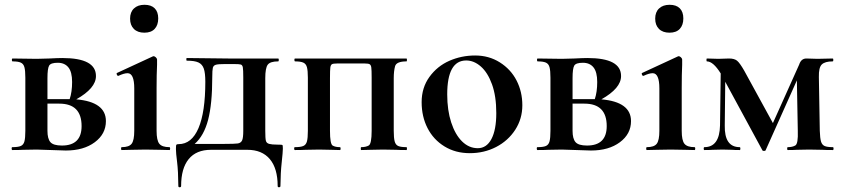

<svg xmlns="http://www.w3.org/2000/svg" viewBox="-20 -633 3559 810"><path d="M241.2 -19Q324.2 -19 324.2 -101.1Q324.2 -195.8 230 -195.8H180.2V-81.1Q180.2 -47.9 192.6 -33.4Q205.1 -19 241.2 -19ZM180.2 -303.2V-214.8H273.9Q284.2 -245.1 284.2 -287.1Q284.2 -329.1 268.6 -348.6Q252.9 -368.2 223.6 -368.2Q194.3 -368.2 187.3 -356.2Q180.2 -344.2 180.2 -303.2ZM426.8 -122.1Q426.8 -67.9 379.9 -33Q333 2 257.8 2L134.8 -2L77.1 -1Q61 0 32.2 0Q29.3 0 29.1 -6.1Q28.8 -12.2 32.2 -12.2Q56.2 -12.2 67.6 -17.1Q79.1 -22 83 -36.4Q86.9 -50.8 86.9 -81.1V-305.2Q86.9 -335 83 -349.4Q79.1 -363.8 67.6 -368.9Q56.2 -374 33.2 -374Q30.3 -374 30 -380.1Q29.8 -386.2 33.2 -386.2L134.8 -384.8L187 -386.2Q225.1 -388.2 243.2 -388.2Q385.3 -388.2 384.8 -312Q384.8 -260.7 301.8 -213.9Q426.8 -203.1 426.8 -122.1Z M546.4 -259.8Q546.4 -324.2 518.1 -324.2Q503.4 -324.2 479.5 -313H478.5Q474.6 -313 472.7 -318.6Q470.7 -324.2 473.6 -325.2L624.5 -395L627.4 -396Q632.3 -396 637.5 -391.1Q642.6 -386.2 642.6 -381.8V-359.9Q640.6 -319.8 640.6 -262.2V-81.1Q640.6 -41 652.1 -26.6Q663.6 -12.2 694.8 -12.2Q697.8 -12.2 697.8 -6.1Q697.8 0 694.8 0Q668.9 0 653.8 -1L593.8 -2L534.7 -1Q519.5 0 493.7 0Q490.7 0 490.7 -6.1Q490.7 -12.2 493.7 -12.2Q524.4 -12.2 535.4 -26.6Q546.4 -41 546.4 -81.1ZM544.7 -511Q528.8 -526.9 528.8 -554.4Q528.8 -582 545.2 -597.4Q561.5 -612.8 589.6 -612.8Q617.7 -612.8 632.6 -597.9Q647.5 -583 647.5 -555.2Q647.5 -527.3 632.6 -511.2Q617.7 -495.1 589.1 -495.1Q560.5 -495.1 544.7 -511Z M1006.3 -305.2Q1006.3 -339.4 1004.4 -349.1Q1002.4 -358.9 995.8 -360.8Q989.3 -362.8 965.3 -362.8H930.2Q901.4 -362.8 890.9 -359.9Q880.4 -356.9 877.9 -346.9Q875.5 -336.9 875.5 -308.1Q875.5 -194.3 857.9 -127.2Q840.3 -60.1 801.3 -25.9H926.3Q970.2 -25.9 983.2 -27.8Q996.1 -29.8 1001.2 -40.3Q1006.3 -50.8 1006.3 -81.1ZM1163.1 151.9Q1163.1 156.7 1157.2 157Q1151.4 157.2 1151.4 151.9Q1151.4 77.6 1118.4 38.3Q1085.4 -1 1023.4 -1H870.1Q808.1 -1 776.1 38.1Q744.1 77.1 744.1 151.9Q744.1 156.7 738.3 157Q732.4 157.2 732.4 151.9Q731.9 88.9 727.1 50.3Q722.2 11.7 722.2 -4.4Q722.2 -20 724.1 -22.5Q726.1 -24.9 733.4 -24.9Q788.6 -24.9 817.4 -92.5Q846.2 -160.2 846.2 -288.1Q846.2 -325.2 839.8 -343.5Q833.5 -361.8 817.4 -369.4Q801.3 -377 768.1 -377Q766.1 -377 766.1 -382.6Q766.1 -388.2 768.1 -388.2L942.4 -386.2H1153.3Q1156.2 -386.2 1156.2 -380.1Q1156.2 -374 1153.3 -374Q1120.1 -374 1109.6 -360.1Q1099.1 -346.2 1099.1 -303.2V-81.1Q1099.1 -48.8 1101.8 -38.8Q1104.5 -28.8 1116 -25.9Q1127.4 -22.9 1148.4 -22.9Q1169.4 -22.9 1171.4 -21.2Q1173.3 -19.5 1173.3 -5.9Q1173.3 7.8 1168.5 51.8Q1163.6 95.7 1163.1 151.9Z M1694.8 0Q1667 0 1651.9 -1L1595.7 -2L1543.9 -1Q1528.8 0 1503.9 0Q1502 0 1502 -6.1Q1502 -12.2 1503.9 -12.2Q1522.9 -12.2 1535.4 -19Q1547.9 -25.9 1547.9 -81.1V-305.2Q1547.9 -338.4 1546.4 -348.6Q1544.9 -358.9 1539.3 -362.1Q1533.7 -365.2 1518.1 -365.2H1402.8Q1385.7 -365.2 1380.4 -362.1Q1375 -358.9 1373.5 -347.9Q1372.1 -336.9 1372.1 -303.2V-81.1Q1372.1 -25.4 1383.5 -18.8Q1395 -12.2 1414.1 -12.2Q1417 -12.2 1417 -6.1Q1417 0 1414.1 0Q1390.1 0 1376 -1L1326.7 -2L1269 -1Q1252.9 0 1224.1 0Q1221.2 0 1220.9 -6.1Q1220.7 -12.2 1224.1 -12.2Q1248 -12.2 1259.5 -17.1Q1271 -22 1274.9 -36.4Q1278.8 -50.8 1278.8 -81.1V-305.2Q1278.8 -335 1274.9 -349.4Q1271 -363.8 1259.5 -368.9Q1248 -374 1225.1 -374Q1222.2 -374 1221.9 -380.1Q1221.7 -386.2 1225.1 -386.2H1694.8Q1696.8 -386.2 1696.8 -380.1Q1696.8 -374 1694.8 -374Q1652.3 -374 1646.7 -353.5Q1641.1 -333 1641.1 -303.2V-81.1Q1641.1 -51.3 1645 -36.6Q1648.9 -22 1659.9 -17.1Q1670.9 -12.2 1694.8 -12.2Q1696.8 -12.2 1696.8 -6.1Q1696.8 0 1694.8 0Z M1946.8 -377.9Q1866.7 -377.9 1866.7 -234.9Q1866.7 -168 1883.5 -116.5Q1900.4 -64.9 1929.4 -36.4Q1958.5 -7.8 1995.6 -7.8Q2032.7 -7.8 2053.2 -46.4Q2073.7 -85 2073.7 -156Q2073.7 -227.1 2055.7 -277.1Q2037.6 -327.1 2008.5 -352.5Q1979.5 -377.9 1946.8 -377.9ZM1783.7 -92.5Q1758.8 -141.1 1758.8 -202.1Q1758.8 -263.2 1791.7 -308.6Q1824.7 -354 1875.7 -376.5Q1926.8 -398.9 1984.6 -398.9Q2042.5 -398.9 2088.6 -369.9Q2134.8 -340.8 2159.2 -293.5Q2183.6 -246.1 2183.6 -189Q2183.6 -131.8 2153.6 -85.4Q2123.5 -39.1 2073 -12.9Q2022.5 13.2 1961.9 13.2Q1901.4 13.2 1855 -15.4Q1808.6 -43.9 1783.7 -92.5Z M2456.5 -19Q2539.6 -19 2539.6 -101.1Q2539.6 -195.8 2445.3 -195.8H2395.5V-81.1Q2395.5 -47.9 2408 -33.4Q2420.4 -19 2456.5 -19ZM2395.5 -303.2V-214.8H2489.3Q2499.5 -245.1 2499.5 -287.1Q2499.5 -329.1 2483.9 -348.6Q2468.3 -368.2 2439 -368.2Q2409.7 -368.2 2402.6 -356.2Q2395.5 -344.2 2395.5 -303.2ZM2642.1 -122.1Q2642.1 -67.9 2595.2 -33Q2548.3 2 2473.1 2L2350.1 -2L2292.5 -1Q2276.4 0 2247.6 0Q2244.6 0 2244.4 -6.1Q2244.1 -12.2 2247.6 -12.2Q2271.5 -12.2 2283 -17.1Q2294.4 -22 2298.3 -36.4Q2302.2 -50.8 2302.2 -81.1V-305.2Q2302.2 -335 2298.3 -349.4Q2294.4 -363.8 2283 -368.9Q2271.5 -374 2248.5 -374Q2245.6 -374 2245.4 -380.1Q2245.1 -386.2 2248.5 -386.2L2350.1 -384.8L2402.3 -386.2Q2440.4 -388.2 2458.5 -388.2Q2600.6 -388.2 2600.1 -312Q2600.1 -260.7 2517.1 -213.9Q2642.1 -203.1 2642.1 -122.1Z M2761.7 -259.8Q2761.7 -324.2 2733.4 -324.2Q2718.8 -324.2 2694.8 -313H2693.8Q2689.9 -313 2688 -318.6Q2686 -324.2 2689 -325.2L2839.8 -395L2842.8 -396Q2847.7 -396 2852.8 -391.1Q2857.9 -386.2 2857.9 -381.8V-359.9Q2856 -319.8 2856 -262.2V-81.1Q2856 -41 2867.4 -26.6Q2878.9 -12.2 2910.2 -12.2Q2913.1 -12.2 2913.1 -6.1Q2913.1 0 2910.2 0Q2884.3 0 2869.1 -1L2809.1 -2L2750 -1Q2734.9 0 2709 0Q2706.1 0 2706.1 -6.1Q2706.1 -12.2 2709 -12.2Q2739.7 -12.2 2750.7 -26.6Q2761.7 -41 2761.7 -81.1ZM2760 -511Q2744.1 -526.9 2744.1 -554.4Q2744.1 -582 2760.5 -597.4Q2776.9 -612.8 2804.9 -612.8Q2833 -612.8 2847.9 -597.9Q2862.8 -583 2862.8 -555.2Q2862.8 -527.3 2847.9 -511.2Q2833 -495.1 2804.4 -495.1Q2775.9 -495.1 2760 -511Z M2962.4 -374Q2960.4 -374 2960.4 -380.1Q2960.4 -386.2 2962.4 -386.2L3010.7 -384.8L3055.7 -386.2Q3077.6 -386.2 3089.1 -377.2Q3100.6 -368.2 3119.6 -335L3240.7 -113.8L3351.6 -360.8Q3359.9 -386.2 3381.8 -386.2L3428.7 -384.8L3492.7 -386.2Q3495.6 -386.2 3495.6 -380.1Q3495.6 -374 3492.7 -374Q3460.4 -374 3447 -361.1Q3433.6 -348.1 3434.6 -308.1L3438.5 -81.1Q3439.5 -50.3 3443.6 -36.1Q3447.8 -22 3458.7 -17.1Q3469.7 -12.2 3493.7 -12.2Q3496.6 -12.2 3496.6 -6.1Q3496.6 0 3493.7 0Q3464.8 0 3448.7 -1L3393.6 -2L3340.8 -1Q3327.6 0 3303.7 0Q3300.8 0 3300.8 -6.1Q3300.8 -12.2 3303.7 -12.2Q3322.8 -12.2 3335.2 -19.3Q3347.7 -26.4 3345.7 -81.1L3341.8 -293.9L3210.4 0Q3209.5 3.9 3203.1 3.9Q3196.8 3.9 3195.8 0L3039.6 -288.1L3037.6 -104Q3035.6 -12.2 3100.6 -12.2Q3103.5 -12.2 3103.5 -6.1Q3103.5 0 3100.6 0Q3079.6 0 3068.8 -1L3027.8 -2L2985.8 -1Q2973.6 0 2951.7 0Q2948.7 0 2948.7 -6.1Q2948.7 -12.2 2951.7 -12.2Q3015.6 -12.2 3017.6 -104L3020.5 -323.2Q2988.8 -374 2962.4 -374Z"/></svg>

Font: Cormorant-Bold
Style: Bold
Weight: 700
Designer: Christian Thalmann (Catharsis Fonts)
Version: Version 3.000